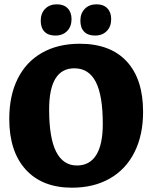

<svg xmlns="http://www.w3.org/2000/svg" viewBox="-20 -859 706 891"><path d="M23 -307Q23 -415 62 -493.5Q101 -572 175 -614Q249 -656 350 -656Q492 -656 568 -574Q644 -492 644 -340Q644 -232 604 -152.5Q564 -73 489.5 -30.5Q415 12 314 12Q176 12 99.5 -72Q23 -156 23 -307ZM457 -284Q457 -416 424.5 -479Q392 -542 325 -542Q208 -542 208 -351Q208 -219 240.5 -155Q273 -91 337 -91Q396 -91 426.5 -139.5Q457 -188 457 -284ZM169 -763Q169 -797 189.5 -818Q210 -839 244 -839Q276 -839 294 -820.5Q312 -802 312 -770Q312 -736 291.5 -715Q271 -694 237 -694Q204 -694 186.5 -712Q169 -730 169 -763ZM353 -763Q353 -797 373.5 -818Q394 -839 428 -839Q460 -839 478 -820.5Q496 -802 496 -770Q496 -736 475.5 -715Q455 -694 421 -694Q388 -694 370.5 -712Q353 -730 353 -763Z"/></svg>

Font: Alegreya SC ExtraBold
Style: Regular
Weight: 800
Designer: Juan Pablo del Peral
Foundry: Huerta Tipografica
Version: Version 2.007; ttfautohint (v1.6)